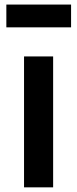

<svg xmlns="http://www.w3.org/2000/svg" viewBox="-20 -805 332 825"><path d="M7.3 -785.4V-687.5H285.4V-785.4ZM83.3 -562.5H208.3V0H83.3Z"/></svg>

Font: Manrope3 Bold
Style: Regular
Weight: 700
Designer: Mikhail Sharanda
Foundry: Mikhail Sharanda
Version: Version 3.000;PS 003.000;hotconv 1.0.88;makeotf.lib2.5.64775